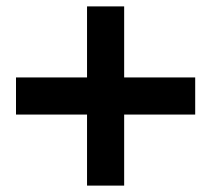

<svg xmlns="http://www.w3.org/2000/svg" viewBox="-20 -654 660 600"><path d="M368 -74V-296H590V-412H368V-634H252V-412H30V-296H252V-74Z"/></svg>

Font: Bounded Med
Style: Regular
Weight: 500
Designer: Vlad Churkin
Version: Version 3.0